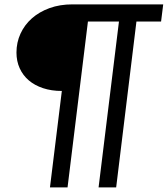

<svg xmlns="http://www.w3.org/2000/svg" viewBox="-20 -736 748 857"><path d="M708.5 -716.5 699 -640H589L498.5 100.5H420L511 -640H372.5L281.5 100.5H203L256 -330Q209.5 -330 172 -342.5Q134.5 -355 108.2 -377.5Q82 -400 67.8 -431.5Q53.5 -463 53.5 -501.5Q53.5 -546.5 71.5 -585.8Q89.5 -625 122.2 -654Q155 -683 201 -699.8Q247 -716.5 303.5 -716.5Z"/></svg>

Font: LatoHex
Style: Italic
Weight: 400
Italic angle: -7°
Designer: Lukasz Dziedzic
Foundry: tyPoland Lukasz Dziedzic
Version: Version 1.104; Western+Polish opensource